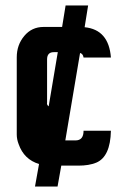

<svg xmlns="http://www.w3.org/2000/svg" viewBox="-20 -603 424 699"><path d="M217.8 -91.8H254.9Q284.2 -91.8 284.2 -127H383.8Q381.8 -32.2 330.1 -10.7Q303.7 0 265.6 0H203.1L189.5 76.2H107.4L122.1 -5.9Q67.4 -22.5 47.9 -78.1Q41 -95.7 41 -113.3V-394.5Q41 -439.5 68.4 -472.2Q95.7 -504.9 138.7 -504.9H206.1L218.8 -583H300.8L288.1 -503.9Q376 -495.1 383.8 -393.6H284.2Q282.2 -407.2 271.5 -410.2ZM157.2 -215.8 190.4 -413.1H175.8Q151.4 -413.1 151.4 -386.7V-229.5Q149.4 -221.7 157.2 -215.8Z"/></svg>

Font: RIT TN Joy
Style: Extra Bold
Weight: 800
Designer: Hussain K H
Foundry: Rachana Institute of Typography
Version: 1.6.2